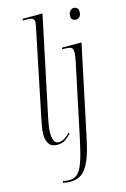

<svg xmlns="http://www.w3.org/2000/svg" viewBox="-146 -825 741 1131"><g transform="rotate(-15 224.0 -260.0)"><path d="M120 10Q83 10 68.5 -13Q54 -36 54 -71Q54 -94 59 -120.5Q64 -147 69 -172L178 -701Q181 -716 181 -722Q181 -735 172.5 -742.5Q164 -750 139 -750H111L114 -760H234L107 -157Q102 -132 98.5 -110.5Q95 -89 95 -70Q95 -40 103 -21.5Q111 -3 132 -3Q150 -3 167 -13.5Q184 -24 200 -42L205 -35Q187 -16 168 -3Q149 10 120 10ZM416 -674Q404 -674 395.5 -681Q387 -688 387 -703Q387 -722 396.5 -733Q406 -744 420 -744Q432 -744 440 -736.5Q448 -729 448 -714Q448 -693 438 -683.5Q428 -674 416 -674ZM138 240Q123 240 112.5 238.5Q102 237 93 234L95 224Q113 229 134 229Q165 229 185 209.5Q205 190 220.5 145.5Q236 101 252 27L351 -442Q353 -456 355 -468Q357 -480 357 -491Q357 -513 346 -519.5Q335 -526 307 -526H291L294 -536H412L296 12Q278 100 256.5 149.5Q235 199 206.5 219.5Q178 240 138 240Z"/></g></svg>

Font: Noto Serif Display Condensed ExtraLight
Style: Italic
Weight: 200
Width: 3
Italic angle: -12°
Designer: Monotype Design Team
Foundry: Monotype Imaging Inc.
Version: Version 2.009